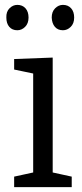

<svg xmlns="http://www.w3.org/2000/svg" viewBox="-20 -767 338 787"><path d="M238 -643Q217 -643 205 -657Q193 -671 192 -695Q192 -719 206 -733Q220 -747 238 -747Q259 -747 271.5 -733Q284 -719 284 -695Q284 -671 270 -657Q256 -643 238 -643ZM51 -643Q30 -643 18 -657Q6 -671 6 -695Q5 -719 19 -733Q33 -747 51 -747Q72 -747 84.5 -733Q97 -719 97 -695Q97 -671 83 -657Q69 -643 51 -643ZM196 -51 187 -62 274 -43V0H38V-43L125 -62L116 -51V-473L124 -464L38 -482V-525L196 -531Z"/></svg>

Font: Pack4
Style: Regular
Weight: 400
Version: Version 2.002